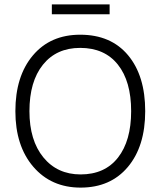

<svg xmlns="http://www.w3.org/2000/svg" viewBox="-20 -846 731 874"><path d="M641 -340Q641 -180 562 -86Q483 8 347 8Q213 8 131.5 -87Q50 -182 50 -340Q50 -499 129.5 -593.5Q209 -688 345 -688Q485 -688 563 -594.5Q641 -501 641 -340ZM114 -340Q114 -207 177.5 -129.5Q241 -52 347 -52Q457 -52 517 -128.5Q577 -205 577 -340Q577 -476 516.5 -552Q456 -628 345 -628Q237 -628 175.5 -551.5Q114 -475 114 -340ZM479 -781H216V-826H479Z"/></svg>

Font: Hind Madurai Light
Style: Regular
Weight: 300
Designer: Jyotish Sonowal
Foundry: Indian Type Foundry
Version: Version 1.001;PS 1.0;hotconv 1.0.86;makeotf.lib2.5.63406; tt